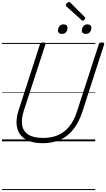

<svg xmlns="http://www.w3.org/2000/svg" viewBox="-20 -1451 1090 1971"><path d="M420 19Q332 19 273 -5.5Q214 -30 183.5 -75Q153 -120 150 -183Q147 -246 172 -322L390 -996Q393 -1006 400 -1010.5Q407 -1015 423 -1015Q437 -1015 443.5 -1010Q450 -1005 446 -995L225 -316Q197 -229 207.5 -166Q218 -103 271.5 -69Q325 -35 423 -35Q511 -35 578.5 -65Q646 -95 694 -156Q742 -217 771 -309L994 -996Q997 -1006 1003.5 -1010.5Q1010 -1015 1026 -1015Q1055 -1015 1049 -995L826 -305Q791 -197 734.5 -125Q678 -53 599.5 -17Q521 19 420 19ZM615 -1103Q598 -1103 586.5 -1111.5Q575 -1120 575 -1138Q575 -1162 590 -1181.5Q605 -1201 633 -1201Q650 -1201 661.5 -1192Q673 -1183 673 -1165Q673 -1141 658.5 -1122Q644 -1103 615 -1103ZM861 -1103Q843 -1103 831.5 -1111.5Q820 -1120 820 -1138Q820 -1162 835.5 -1181.5Q851 -1201 878 -1201Q895 -1201 906.5 -1192Q918 -1183 918 -1165Q918 -1141 903.5 -1122Q889 -1103 861 -1103ZM830 -1239Q827 -1239 824 -1241Q821 -1243 816 -1246L664 -1383Q659 -1388 657.5 -1391Q656 -1394 656 -1398Q656 -1405 661.5 -1412.5Q667 -1420 675 -1425.5Q683 -1431 690 -1431Q694 -1431 697 -1429Q700 -1427 704 -1422L850 -1276Q854 -1272 854.5 -1269Q855 -1266 855 -1263Q855 -1256 846.5 -1247.5Q838 -1239 830 -1239ZM0 490H958V500H0ZM0 -20H958V0H0ZM0 -505H958V-500H0ZM0 -1010H958V-1000H0Z"/></svg>

Font: Playwrite US Trad Guides
Style: Regular
Weight: 400
Designer: Veronika Burian, José Scaglione
Foundry: TypeTogether
Version: Version 1.003